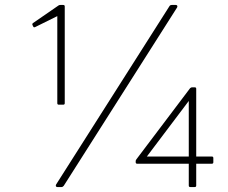

<svg xmlns="http://www.w3.org/2000/svg" viewBox="-20 -754 920 774"><path d="M217 -332Q211 -332 211 -338V-689L122 -645Q116 -642 114 -647L111 -653Q109 -658 113 -661L216 -732Q219 -734 223 -734H235Q241 -734 241 -728V-338Q241 -332 235 -332ZM211 0Q207 0 205.5 -3Q204 -6 206 -10L663 -729Q665 -732 667 -733Q669 -734 672 -734H689Q693 -734 694.5 -731Q696 -728 694 -724L237 -5Q233 0 228 0ZM747 0Q741 0 741 -6V-94H533Q527 -94 527 -100V-105Q527 -108 530 -112L746 -398Q750 -402 754 -402H765Q771 -402 771 -396V-123H834Q840 -123 840 -117V-100Q840 -94 834 -94H771V-6Q771 0 765 0ZM572 -123H741V-347Z"/></svg>

Font: LINE Seed Sans TH App Thin
Style: Regular
Weight: 250
Designer: Dalton Maag Ltd | Thai characters by Cadson Demak Co.,Ltd.
Foundry: Dalton Maag Ltd
Version: Version 1.003